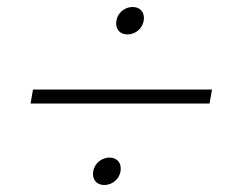

<svg xmlns="http://www.w3.org/2000/svg" viewBox="-20 -650 653 547"><path d="M67 -355H577L584 -395H74ZM245 -154C245 -135 258 -123 277 -123C302 -123 324 -143 324 -170C324 -189 311 -201 292 -201C267 -201 245 -181 245 -154ZM311 -583C311 -564 324 -552 343 -552C368 -552 390 -572 390 -599C390 -618 377 -630 358 -630C333 -630 311 -610 311 -583Z"/></svg>

Font: Momo Neue ExtLt
Style: Italic
Weight: 200
Italic angle: -10°
Designer: Ninad Kale (Devanagari), Jonny Pinhorn (Latin)
Foundry: Indian Type Foundry
Version: 4.004